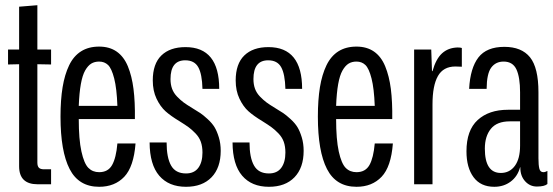

<svg xmlns="http://www.w3.org/2000/svg" viewBox="-20 -715 2147 745"><path d="M126 0Q54.2 0 54.2 -69.8V-465.8L11.2 -464.8V-522.9H54.2V-689L125 -694.8V-522.9H178.2V-464.8L125 -465.8V-84Q125 -70.3 130.9 -64.2Q136.7 -58.1 150.9 -58.1H178.2V0Z M364.7 9.8Q285.6 9.8 250.2 -59.1Q214.8 -127.9 214.8 -262.2Q214.8 -327.6 222.9 -376.7Q231 -425.8 248.3 -461.7Q265.6 -497.6 294.7 -515.9Q323.7 -534.2 364.7 -534.2Q404.8 -534.2 432.6 -514.9Q460.4 -495.6 476.1 -457.8Q491.7 -419.9 498 -369.9Q504.4 -319.8 503.4 -252.9H285.6Q285.6 -174.3 295.9 -127.4Q306.2 -80.6 322.8 -63.7Q339.4 -46.9 364.7 -46.9Q399.4 -46.9 415 -74.7Q430.7 -102.5 435.5 -158.2H505.9Q499 -67.9 462.2 -29.1Q425.3 9.8 364.7 9.8ZM285.6 -304.2H435.5Q433.1 -371.6 423.1 -410.6Q413.1 -449.7 399.2 -462.9Q385.3 -476.1 364.7 -476.1Q347.2 -476.1 334.2 -468.3Q321.3 -460.4 310.5 -441.7Q299.8 -422.9 293.7 -388.7Q287.6 -354.5 285.6 -304.2Z M701.7 9.8Q634.8 9.8 597.9 -33.2Q561 -76.2 560.5 -162.1H626.5Q626.5 -103.5 643.8 -72.8Q661.1 -42 701.7 -42Q733.4 -42 749.5 -63.7Q765.6 -85.4 765.6 -123Q765.6 -146.5 759.3 -164.6Q752.9 -182.6 738.5 -197.5Q724.1 -212.4 711.7 -221.4Q699.2 -230.5 675.8 -245.1Q642.6 -265.1 622.3 -283.2Q602.1 -301.3 587.4 -332Q572.8 -362.8 572.8 -402.8Q572.8 -467.3 606.2 -499.8Q639.6 -532.2 699.7 -532.2Q830.6 -532.2 830.6 -370.1H765.6Q764.2 -427.7 749.3 -454.3Q734.4 -481 698.7 -481Q641.6 -481 641.6 -408.2Q641.6 -387.2 647.7 -370.6Q653.8 -354 667 -340.3Q680.2 -326.7 692.4 -317.6Q704.6 -308.6 725.6 -295.9Q746.1 -283.7 757.3 -276.1Q768.6 -268.6 785.9 -252.7Q803.2 -236.8 812.5 -221.4Q821.8 -206.1 829.1 -182.1Q836.4 -158.2 836.4 -129.9Q836.4 -64 800.8 -27.1Q765.1 9.8 701.7 9.8Z M1023.4 9.8Q956.5 9.8 919.7 -33.2Q882.8 -76.2 882.3 -162.1H948.2Q948.2 -103.5 965.6 -72.8Q982.9 -42 1023.4 -42Q1055.2 -42 1071.3 -63.7Q1087.4 -85.4 1087.4 -123Q1087.4 -146.5 1081.1 -164.6Q1074.7 -182.6 1060.3 -197.5Q1045.9 -212.4 1033.4 -221.4Q1021 -230.5 997.6 -245.1Q964.4 -265.1 944.1 -283.2Q923.8 -301.3 909.2 -332Q894.5 -362.8 894.5 -402.8Q894.5 -467.3 928 -499.8Q961.4 -532.2 1021.5 -532.2Q1152.3 -532.2 1152.3 -370.1H1087.4Q1085.9 -427.7 1071 -454.3Q1056.2 -481 1020.5 -481Q963.4 -481 963.4 -408.2Q963.4 -387.2 969.5 -370.6Q975.6 -354 988.8 -340.3Q1002 -326.7 1014.2 -317.6Q1026.4 -308.6 1047.4 -295.9Q1067.9 -283.7 1079.1 -276.1Q1090.3 -268.6 1107.7 -252.7Q1125 -236.8 1134.3 -221.4Q1143.6 -206.1 1150.9 -182.1Q1158.2 -158.2 1158.2 -129.9Q1158.2 -64 1122.6 -27.1Q1086.9 9.8 1023.4 9.8Z M1363.3 9.8Q1284.2 9.8 1248.8 -59.1Q1213.4 -127.9 1213.4 -262.2Q1213.4 -327.6 1221.4 -376.7Q1229.5 -425.8 1246.8 -461.7Q1264.2 -497.6 1293.2 -515.9Q1322.3 -534.2 1363.3 -534.2Q1403.3 -534.2 1431.2 -514.9Q1459 -495.6 1474.6 -457.8Q1490.2 -419.9 1496.6 -369.9Q1502.9 -319.8 1502 -252.9H1284.2Q1284.2 -174.3 1294.4 -127.4Q1304.7 -80.6 1321.3 -63.7Q1337.9 -46.9 1363.3 -46.9Q1397.9 -46.9 1413.6 -74.7Q1429.2 -102.5 1434.1 -158.2H1504.4Q1497.6 -67.9 1460.7 -29.1Q1423.8 9.8 1363.3 9.8ZM1284.2 -304.2H1434.1Q1431.6 -371.6 1421.6 -410.6Q1411.6 -449.7 1397.7 -462.9Q1383.8 -476.1 1363.3 -476.1Q1345.7 -476.1 1332.8 -468.3Q1319.8 -460.4 1309.1 -441.7Q1298.3 -422.9 1292.2 -388.7Q1286.1 -354.5 1284.2 -304.2Z M1586.9 0V-522.9H1653.3L1656.2 -439H1658.2Q1671.4 -486.3 1695.3 -508.1Q1719.2 -529.8 1755.4 -530.8Q1767.1 -530.8 1772 -528.8V-456.1Q1769 -456.1 1760.7 -456.5Q1752.4 -457 1747.1 -457Q1700.2 -457 1679.2 -419.9Q1658.2 -382.8 1658.2 -310.1V0Z M1897.9 9.8Q1845.2 9.8 1817.6 -27.3Q1790 -64.5 1790 -127.9Q1790 -209.5 1833.5 -249.3Q1877 -289.1 1951.2 -289.1H1998V-356.9Q1998 -415 1983.9 -445.6Q1969.7 -476.1 1934.1 -476.1Q1903.3 -476.1 1886 -452.6Q1868.7 -429.2 1868.2 -370.1H1800.3Q1804.7 -451.2 1836.4 -492.2Q1868.2 -533.2 1937 -533.2Q2003.9 -533.2 2036.6 -492.7Q2069.3 -452.1 2069.3 -356.9V-101.1Q2069.3 -74.2 2072.8 -60.5Q2076.2 -46.9 2088.4 -46.9Q2095.7 -46.9 2104 -51.8V-1Q2092.8 8.8 2063 8.8Q2036.1 8.8 2017.6 -11.7Q1999 -32.2 1999 -64V-65.9H1998Q1988.3 -30.3 1961.4 -10.3Q1934.6 9.8 1897.9 9.8ZM1861.3 -138.2Q1861.3 -43.9 1923.3 -43.9Q1957.5 -43.9 1977.8 -71.5Q1998 -99.1 1998 -149.9V-244.1H1958Q1908.2 -244.1 1884.8 -215.3Q1861.3 -186.5 1861.3 -138.2Z"/></svg>

Font: Lumene Sans Condensed
Style: Regular
Weight: 400
Width: 3
Designer: Deni Anggara
Version: Version 1.003;Glyphs 3.1.2 (3151)